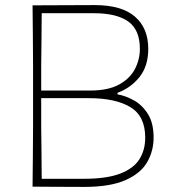

<svg xmlns="http://www.w3.org/2000/svg" viewBox="-20 -734 673 755"><path d="M310 1Q239.5 1 186 0.5Q132.5 0 108 0Q109 -61 109.2 -117Q109.5 -173 110 -238V-475Q109.5 -540.5 109.2 -596.5Q109 -652.5 108 -713Q163.5 -713 224.5 -713.5Q285.5 -714 352 -714Q458.5 -714 510.8 -668.5Q563 -623 563 -542Q563 -474 528.5 -431Q494 -388 442 -369V-363Q474 -357.5 506.8 -339.2Q539.5 -321 561.8 -285.5Q584 -250 584 -193Q584 -140 558.5 -96Q533 -52 473 -25.5Q413 1 310 1ZM144 -682Q143.5 -631 143.2 -581.5Q143 -532 142 -475V-378H335Q405 -378 448 -401.5Q491 -425 510.5 -462.5Q530 -500 530 -542Q530 -617 484.2 -649.5Q438.5 -682 350 -682ZM144 -31H311Q399 -31 451.8 -51Q504.5 -71 527.8 -107.2Q551 -143.5 551 -193Q551 -278 492.2 -313Q433.5 -348 330 -348H142V-238Q143 -181 143.2 -131.5Q143.5 -82 144 -31Z"/></svg>

Font: Commissioner Loud Thin
Style: Regular
Weight: 100
Designer: Kostas Bartsokas
Foundry: Kostas Bartsokas
Version: Version 1.000; ttfautohint (v1.8.3)